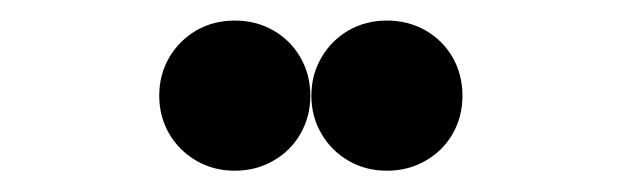

<svg xmlns="http://www.w3.org/2000/svg" viewBox="-20 -950 596 184"><path d="M350.8 -786.4Q330.3 -786.4 313.9 -796Q297.5 -805.5 288 -821.9Q278.4 -838.3 278.4 -858.3Q278.4 -878.4 288 -894.8Q297.5 -911.2 313.9 -920.8Q330.3 -930.3 350.8 -930.3Q371.2 -930.3 387.9 -920.8Q404.5 -911.2 413.9 -894.8Q423.2 -878.4 423.2 -858.3Q423.2 -838.3 413.9 -821.9Q404.5 -805.5 387.9 -796Q371.2 -786.4 350.8 -786.4ZM205 -786.4Q184.5 -786.4 168.1 -796Q151.7 -805.5 142.1 -821.9Q132.6 -838.3 132.6 -858.3Q132.6 -878.4 142.1 -894.8Q151.7 -911.2 168.1 -920.8Q184.5 -930.3 205 -930.3Q225.4 -930.3 242 -920.8Q258.7 -911.2 268 -894.8Q277.4 -878.4 277.4 -858.3Q277.4 -838.3 268 -821.9Q258.7 -805.5 242 -796Q225.4 -786.4 205 -786.4Z"/></svg>

Font: Hauora
Style: Regular
Weight: 400
Designer: Wayne Shih
Foundry: WCYS
Version: Version 1.001